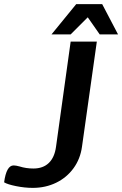

<svg xmlns="http://www.w3.org/2000/svg" viewBox="-58 -902 593 932"><path d="M-38 -17Q-27 -99 8 -99Q19 -99 37 -94Q69 -84 104 -84Q151 -84 179 -111Q207 -138 214 -190L285 -700H412L340 -190Q332 -131 299 -85.5Q266 -40 214.5 -15Q163 10 101 10Q62 10 20 1.5Q-22 -7 -38 -17ZM312 -882H438L515 -735H426L368 -818L285 -735H192Z"/></svg>

Font: Krub SemiBold
Style: Italic
Weight: 600
Italic angle: -8°
Designer: Ekaluck Peanpanawate
Foundry: Cadson Demak Co.,Ltd.
Version: Version 1.000; ttfautohint (v1.6)